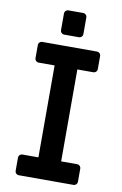

<svg xmlns="http://www.w3.org/2000/svg" viewBox="-98 -958 646 1014"><g transform="rotate(10 225.0 -451.5)"><path d="M57 -21V-90Q57 -99 63 -105Q69 -111 78 -111H163V-604H78Q69 -604 63 -610Q57 -616 57 -625V-694Q57 -703 63 -709Q69 -715 78 -715H370Q379 -715 385 -709Q391 -703 391 -694V-625Q391 -616 385 -610Q379 -604 370 -604H285V-111H370Q379 -111 385 -105Q391 -99 391 -90V-21Q391 -12 385 -6Q379 0 370 0H78Q69 0 63 -6Q57 -12 57 -21ZM164 -794V-882Q164 -891 170 -897Q176 -903 185 -903H263Q272 -903 278 -897Q284 -891 284 -882V-794Q284 -785 278 -779Q272 -773 263 -773H185Q176 -773 170 -779Q164 -785 164 -794Z"/></g></svg>

Font: Miriam Libre
Style: Bold
Weight: 700
Designer: Michal Sahar
Foundry: Hagilda
Version: Version 1.001